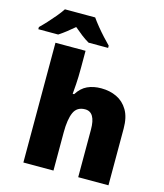

<svg xmlns="http://www.w3.org/2000/svg" viewBox="-195 -1075 1003 1177"><g transform="rotate(15 306.5 -486.5)"><path d="M257 -652Q257 -591 254 -549Q251 -507 249 -485H258Q285 -528 323 -545.5Q361 -563 410 -563Q465 -563 509 -542Q553 -521 579.5 -476.5Q606 -432 606 -360V0H414V-302Q414 -413 348 -413Q296 -413 276.5 -369Q257 -325 257 -243V0H66V-760H257ZM261 -973Q277 -950 299.5 -922.5Q322 -895 345.5 -869.5Q369 -844 386 -827V-813H262Q236 -828 213 -846Q190 -864 164 -886Q138 -864 116.5 -847Q95 -830 69 -813H-57V-827Q-38 -845 -14.5 -870.5Q9 -896 31.5 -923Q54 -950 69 -973Z"/></g></svg>

Font: Noto Sans Black
Style: Regular
Weight: 900
Designer: Monotype Design Team
Foundry: Monotype Imaging Inc.
Version: Version 2.007